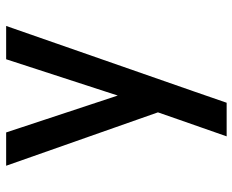

<svg xmlns="http://www.w3.org/2000/svg" viewBox="-88 -472 775 640"><g transform="rotate(-90 300.0 -152.5)"><path d="M165 215Q179 175 193 135Q207 95 221 55L245 -14L67 -520H178L301 -148L422 -520H533L314 108L277 215Z"/></g></svg>

Font: Iosevka Aile Semibold
Style: Regular
Weight: 600
Designer: Belleve Invis
Foundry: Belleve Invis
Version: Version 31.1.0; ttfautohint (v1.8.4)